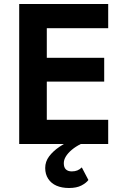

<svg xmlns="http://www.w3.org/2000/svg" viewBox="-20 -720 626 960"><path d="M168 0H521V-121H168ZM168 -579H521V-700H168ZM168 -312H501V-431H168ZM76 -700V0H214V-700ZM389 117Q379 127 367 132Q355 137 339 137Q320 137 309.5 127Q299 117 299 96Q299 79 309.5 62Q320 45 339 29Q358 13 384 0L343 -25Q308 -7 276.5 14.5Q245 36 225.5 62Q206 88 206 120Q206 151 221 174Q236 197 262.5 208.5Q289 220 325 220Q363 220 387 207.5Q411 195 422 180Z"/></svg>

Font: Jost SemiBold
Style: Regular
Weight: 600
Version: Version 3.710